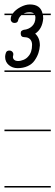

<svg xmlns="http://www.w3.org/2000/svg" viewBox="-20 -603 248 862"><path d="M208 -535H173Q173 -531 173.5 -527.5Q174 -524 174 -520Q170 -473 138 -452Q159 -433 159 -399Q158 -382 152.5 -365Q147 -348 135 -331Q124 -315 104 -306Q84 -297 59 -297Q36 -297 19.5 -311Q3 -325 3 -348Q3 -356 6.5 -366Q10 -376 22 -376Q30 -376 35 -371Q40 -366 40 -360Q40 -359 39.5 -357Q39 -355 39 -353Q38 -351 38 -348Q38 -339 44.5 -334Q51 -329 60 -329Q73 -329 86 -334.5Q99 -340 107 -350Q124 -368 124 -402Q124 -417 115.5 -426.5Q107 -436 90 -436Q73 -436 73 -453Q73 -461 76.5 -464Q80 -467 86 -469Q109 -471 124 -485.5Q139 -500 139 -524Q139 -529 137 -535H76Q65 -525 62 -514Q60 -500 46 -500Q37 -500 32.5 -505Q28 -510 28 -516Q28 -527 32 -535H0V-542H37Q49 -559 71.5 -571Q94 -583 114 -583Q162 -583 171 -542H208ZM208 239H0V232H208ZM208 -280H0V-287H208ZM208 -14H0V-21H208ZM113 -548Q98 -548 86 -542H133Q125 -548 113 -548Z"/></svg>

Font: Gruenewald VA 1. Klasse
Style: Regular
Weight: 400
Designer: Peter Wiegel
Foundry: Peter Wiegel, nach dem Schriftentwurf von Dr. H. Gr¸newald
Version: Version 0.007